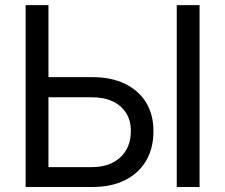

<svg xmlns="http://www.w3.org/2000/svg" viewBox="-20 -748 901 768"><path d="M149.9 -439.5H349.1Q424.8 -439.5 479.5 -413.1Q534.2 -386.7 564 -338.4Q593.8 -290 593.8 -223.6Q593.8 -154.8 564.2 -104.7Q534.7 -54.7 480 -27.3Q425.3 0 349.1 0H82.5V-727.5H173.8V-79.6H348.1Q419.4 -79.6 461.4 -118.7Q503.4 -157.7 503.4 -224.1Q503.4 -266.1 484.4 -296.1Q465.3 -326.2 430.7 -342.5Q396 -358.9 348.1 -358.9H149.9ZM778.3 -727.5V0H687V-727.5Z"/></svg>

Font: Inter 20pt
Style: Regular
Weight: 400
Version: Version 4.001;git-66647c0bb